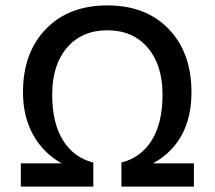

<svg xmlns="http://www.w3.org/2000/svg" viewBox="-20 -690 794 710"><path d="M546 -86H697V0H429V-89Q501 -107 541 -171Q581 -235 581 -340Q581 -450 526 -514Q471 -578 377 -578Q283 -578 228 -514Q173 -450 173 -340Q173 -235 213 -171Q253 -107 325 -89V0H57V-86H208Q140 -124 102.5 -191.5Q65 -259 65 -349Q65 -495 149.5 -582.5Q234 -670 377 -670Q520 -670 604 -582.5Q688 -495 688 -349Q688 -165 546 -86Z"/></svg>

Font: Elaine Sans Medium
Style: Regular
Weight: 500
Designer: Wei Huang
Foundry: Wei Huang
Version: Version 2.001;PS 002.001;hotconv 1.0.88;makeotf.lib2.5.64775